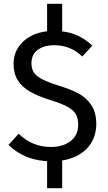

<svg xmlns="http://www.w3.org/2000/svg" viewBox="-20 -844 571 1019"><path d="M310 -2V155H230V7ZM310 -824V-664L230 -662V-824ZM263 -680Q330 -680 378.5 -661Q427 -642 470 -602L417 -544Q383 -576 346.5 -590Q310 -604 267 -604Q214 -604 180.5 -579.5Q147 -555 147 -509Q147 -480 159 -460.5Q171 -441 202 -424.5Q233 -408 293 -389Q356 -370 398 -347Q440 -324 465.5 -285Q491 -246 491 -186Q491 -128 462.5 -83Q434 -38 380 -13Q326 12 252 12Q182 12 125 -10.5Q68 -33 25 -75L79 -134Q114 -100 156.5 -82Q199 -64 251 -64Q314 -64 354.5 -95Q395 -126 395 -183Q395 -216 382.5 -238Q370 -260 339 -277Q308 -294 250 -312Q182 -333 139 -358Q96 -383 74 -418.5Q52 -454 52 -505Q52 -556 79 -595.5Q106 -635 154 -657.5Q202 -680 263 -680Z"/></svg>

Font: Firava
Style: Regular
Weight: 400
Designer: Carrois Corporate & Edenspiekermann AG
Foundry: Greg Finn Gibson
Version: Version 5.000